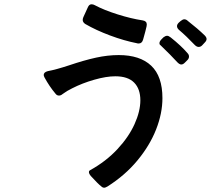

<svg xmlns="http://www.w3.org/2000/svg" viewBox="-20 -832 1040 896"><path d="M627 -629Q643 -629 648 -648Q660 -690 664 -709Q665 -712 665 -718Q665 -734 645 -737Q592 -745 528.5 -765Q465 -785 422 -808Q415 -812 407 -812Q396 -812 390 -798L369 -752Q366 -745 366 -739Q366 -728 378 -720Q428 -691 493.5 -666.5Q559 -642 620 -630Q622 -629 627 -629ZM907 -613Q916 -613 923 -620L936 -634Q944 -642 944 -650Q944 -658 935 -667Q902 -699 857 -734Q849 -742 840 -742Q833 -742 823 -734L814 -726Q806 -718 806 -710Q806 -700 817 -691Q849 -664 889 -622Q898 -613 907 -613ZM826 -531Q834 -531 842 -539L853 -550Q862 -558 862 -568Q862 -577 855 -584Q826 -618 777 -657Q767 -665 760 -665Q752 -665 743 -658L734 -649Q724 -639 724 -630Q724 -624 729 -621Q778 -574 808 -541Q818 -531 826 -531ZM482 38Q564 -14 621.5 -83.5Q679 -153 708.5 -228Q738 -303 738 -374Q738 -476 685.5 -525.5Q633 -575 534 -575Q483 -575 428 -563Q373 -551 302 -527Q241 -507 203 -500Q184 -495 184 -482Q184 -478 188 -470Q211 -428 238 -396Q245 -386 255 -386Q264 -386 272 -393Q292 -408 317 -420Q364 -444 420 -460Q476 -476 518 -476Q577 -476 606 -446.5Q635 -417 635 -364Q635 -313 608 -253Q581 -193 528 -136Q475 -79 401 -38Q395 -35 395 -29Q395 -21 404.5 -10Q414 1 433 20Q437 24 444.5 31Q452 38 456.5 41Q461 44 466 44Q470 44 474 42Q478 40 482 38Z"/></svg>

Font: Shippori Gochic B2 Bold
Style: Regular
Weight: 700
Designer: FONTDASU
Foundry: FONTDASU / Google Inc. / but / Adobe
Version: Version 1.130